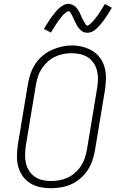

<svg xmlns="http://www.w3.org/2000/svg" viewBox="-20 -986 640 1014"><path d="M248 8Q219 8 191 2Q163 -4 139.5 -18.5Q116 -33 100 -55.5Q84 -78 76.5 -105Q69 -132 69.5 -161.5Q70 -191 74 -220L128 -546Q133 -573 142 -599Q151 -625 167 -649Q183 -673 205.5 -692Q228 -711 254 -722.5Q280 -734 306.5 -740Q333 -746 361 -746Q389 -746 417.5 -738.5Q446 -731 469.5 -716.5Q493 -702 509 -679.5Q525 -657 532.5 -630Q540 -603 539.5 -573.5Q539 -544 535 -515L481 -189Q476 -162 467 -136Q458 -110 442 -86Q426 -62 403.5 -43Q381 -24 355.5 -12.5Q330 -1 302.5 3.5Q275 8 248 8ZM249 -30Q272 -30 294 -34Q316 -38 337.5 -48Q359 -58 377 -74Q395 -90 408 -110Q421 -130 428 -151.5Q435 -173 439 -195L493 -521Q497 -544 497.5 -567.5Q498 -591 492.5 -612.5Q487 -634 475 -652.5Q463 -671 444.5 -683Q426 -695 403.5 -700Q381 -705 357 -705Q335 -705 313 -700.5Q291 -696 270 -686Q249 -676 231.5 -660Q214 -644 201 -624.5Q188 -605 181 -583.5Q174 -562 170 -540L116 -214Q113 -191 112.5 -168Q112 -145 117 -123.5Q122 -102 134 -83.5Q146 -65 164 -52.5Q182 -40 204 -35Q226 -30 249 -30ZM441 -813Q436 -813 430.5 -814Q425 -815 420.5 -817Q416 -819 412 -822Q408 -825 404.5 -828.5Q401 -832 398 -835.5Q395 -839 392 -843Q389 -847 386.5 -851.5Q384 -856 382 -860.5Q380 -865 377.5 -869.5Q375 -874 373 -878Q371 -882 368.5 -887.5Q366 -893 364 -897.5Q362 -902 359.5 -906.5Q357 -911 355 -914.5Q353 -918 350 -922.5Q347 -927 342 -927Q338 -927 334.5 -924.5Q331 -922 327.5 -919.5Q324 -917 319 -912.5Q314 -908 312 -905.5Q310 -903 308 -901Q306 -899 304 -896Q302 -893 299.5 -890Q297 -887 294.5 -884Q292 -881 289.5 -877.5Q287 -874 284.5 -870Q282 -866 279 -862Q276 -858 273.5 -853.5Q271 -849 268 -844.5Q265 -840 262 -835Q259 -830 255.5 -825Q252 -820 249 -814L212 -833Q217 -843 222.5 -851Q228 -859 233 -867Q238 -875 242.5 -882Q247 -889 251.5 -895Q256 -901 260.5 -907Q265 -913 269 -918Q273 -923 277 -927.5Q281 -932 287 -938Q293 -944 299 -948.5Q305 -953 312 -957Q319 -961 326.5 -963.5Q334 -966 342 -966Q347 -966 352 -964.5Q357 -963 361.5 -961Q366 -959 370.5 -956.5Q375 -954 378.5 -950.5Q382 -947 385 -943.5Q388 -940 391 -935.5Q394 -931 396.5 -927Q399 -923 401 -918.5Q403 -914 405 -909.5Q407 -905 409 -900.5Q411 -896 413.5 -891Q416 -886 418.5 -881Q421 -876 423.5 -872Q426 -868 428 -864.5Q430 -861 433 -856Q436 -851 441 -851Q445 -851 448.5 -853.5Q452 -856 455.5 -858.5Q459 -861 463.5 -866Q468 -871 470 -873Q472 -875 474.5 -877.5Q477 -880 479 -883Q481 -886 483.5 -888.5Q486 -891 488 -894.5Q490 -898 493 -901.5Q496 -905 498.5 -908.5Q501 -912 503.5 -916.5Q506 -921 509 -925Q512 -929 515 -934Q518 -939 521 -944Q524 -949 527 -954Q530 -959 534 -965L571 -945Q565 -936 560 -927.5Q555 -919 550 -911.5Q545 -904 540.5 -897Q536 -890 531.5 -883.5Q527 -877 522.5 -871.5Q518 -866 514 -861Q510 -856 506 -851.5Q502 -847 495.5 -840.5Q489 -834 483.5 -829.5Q478 -825 471 -821Q464 -817 456 -815Q448 -813 441 -813Z"/></svg>

Font: Iosevka Etoile XLtObl
Style: Regular
Weight: 200
Italic angle: -9°
Designer: Belleve Invis
Foundry: Belleve Invis
Version: Version 15.5.2; ttfautohint (v1.8.4)